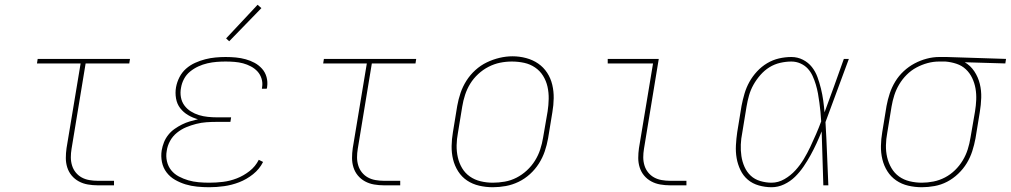

<svg xmlns="http://www.w3.org/2000/svg" viewBox="-20 -777 4240 805"><path d="M389 0Q369 0 348.5 -3.5Q328 -7 310.5 -16.5Q293 -26 280.5 -41Q268 -56 262 -75Q256 -94 256 -114.5Q256 -135 259 -156L318 -511H135L138 -530H525L522 -511H339L280 -153Q277 -135 277 -117.5Q277 -100 282 -83.5Q287 -67 297.5 -54Q308 -41 322.5 -33Q337 -25 354.5 -22Q372 -19 389 -19H458V0Z M857 8Q832 8 806.5 5.5Q781 3 758 -4Q735 -11 714 -23Q693 -35 678.5 -54Q664 -73 659 -97.5Q654 -122 658 -147Q661 -164 667.5 -180.5Q674 -197 685.5 -211.5Q697 -226 712 -236.5Q727 -247 743 -255Q759 -263 776 -268Q793 -273 810 -277Q788 -283 768.5 -294.5Q749 -306 735.5 -323.5Q722 -341 718 -364.5Q714 -388 718 -411Q722 -433 732.5 -453.5Q743 -474 760 -489Q777 -504 798 -513.5Q819 -523 840.5 -528.5Q862 -534 883.5 -536Q905 -538 926 -538Q948 -538 969 -536Q990 -534 1010 -528.5Q1030 -523 1047.5 -513.5Q1065 -504 1078.5 -489Q1092 -474 1097.5 -454Q1103 -434 1100 -413Q1100 -411 1099.5 -409Q1099 -407 1098 -405H1078Q1078 -407 1078.5 -408.5Q1079 -410 1079 -412Q1082 -430 1076.5 -447.5Q1071 -465 1059.5 -477.5Q1048 -490 1032 -498.5Q1016 -507 999 -511.5Q982 -516 963.5 -517.5Q945 -519 926 -519Q907 -519 888 -517.5Q869 -516 849.5 -511.5Q830 -507 811.5 -498.5Q793 -490 777 -477Q761 -464 751.5 -446Q742 -428 739 -409Q735 -389 738.5 -369.5Q742 -350 753 -335Q764 -320 780 -310Q796 -300 814 -294.5Q832 -289 851.5 -287Q871 -285 891 -285H949L946 -266H888Q867 -266 845.5 -264.5Q824 -263 802.5 -257.5Q781 -252 760.5 -243.5Q740 -235 722 -220.5Q704 -206 693 -186Q682 -166 679 -144Q675 -122 680 -100.5Q685 -79 698 -63Q711 -47 730 -37Q749 -27 769.5 -21Q790 -15 812.5 -13Q835 -11 857 -11Q886 -11 915 -14.5Q944 -18 972.5 -29Q1001 -40 1026 -59.5Q1051 -79 1065 -107L1083 -98Q1068 -68 1041 -46.5Q1014 -25 983 -13Q952 -1 920 3.5Q888 8 857 8ZM941 -604 928 -616 1060 -757 1076 -743Z M1589 0Q1569 0 1548.5 -3.5Q1528 -7 1510.5 -16.5Q1493 -26 1480.5 -41Q1468 -56 1462 -75Q1456 -94 1456 -114.5Q1456 -135 1459 -156L1518 -511H1335L1338 -530H1725L1722 -511H1539L1480 -153Q1477 -135 1477 -117.5Q1477 -100 1482 -83.5Q1487 -67 1497.5 -54Q1508 -41 1522.5 -33Q1537 -25 1554.5 -22Q1572 -19 1589 -19H1658V0Z M2046 8Q2017 8 1989 1.5Q1961 -5 1938.5 -20Q1916 -35 1901 -58.5Q1886 -82 1879.5 -109Q1873 -136 1873.5 -165Q1874 -194 1879 -223L1897 -333Q1902 -361 1911 -387.5Q1920 -414 1935.5 -438.5Q1951 -463 1973 -483Q1995 -503 2021 -515.5Q2047 -528 2074.5 -534.5Q2102 -541 2129 -541Q2158 -541 2186 -533.5Q2214 -526 2236.5 -510.5Q2259 -495 2274 -472Q2289 -449 2295.5 -421.5Q2302 -394 2301.5 -365Q2301 -336 2296 -307L2278 -197Q2273 -169 2264 -142.5Q2255 -116 2239.5 -91.5Q2224 -67 2202 -47Q2180 -27 2154 -14.5Q2128 -2 2100.5 3Q2073 8 2046 8ZM2046 -11Q2071 -11 2096.5 -15.5Q2122 -20 2145.5 -32Q2169 -44 2189 -62.5Q2209 -81 2223 -103.5Q2237 -126 2245 -150.5Q2253 -175 2257 -200L2276 -310Q2280 -336 2280.5 -362.5Q2281 -389 2275.5 -413.5Q2270 -438 2257 -459Q2244 -480 2223.5 -494Q2203 -508 2178 -513.5Q2153 -519 2126 -519Q2101 -519 2076.5 -514Q2052 -509 2028.5 -497Q2005 -485 1985 -466.5Q1965 -448 1951.5 -426Q1938 -404 1930 -379.5Q1922 -355 1918 -330L1900 -220Q1895 -194 1894.5 -168Q1894 -142 1899.5 -117.5Q1905 -93 1917.5 -72Q1930 -51 1950 -37Q1970 -23 1995 -17Q2020 -11 2046 -11Z M2789 0Q2769 0 2748.5 -3.5Q2728 -7 2710.5 -16.5Q2693 -26 2680.5 -41Q2668 -56 2662 -75Q2656 -94 2656 -114.5Q2656 -135 2659 -156L2718 -511H2528V-530H2742L2680 -153Q2677 -135 2677 -117.5Q2677 -100 2682 -83.5Q2687 -67 2697.5 -54Q2708 -41 2722.5 -33Q2737 -25 2754.5 -22Q2772 -19 2789 -19H2858V0Z M3215 8Q3188 8 3161.5 0.5Q3135 -7 3115.5 -23.5Q3096 -40 3084.5 -64Q3073 -88 3068.5 -114Q3064 -140 3065.5 -168Q3067 -196 3071 -223L3089 -333Q3094 -359 3101.5 -384.5Q3109 -410 3122 -433.5Q3135 -457 3154 -477.5Q3173 -498 3196.5 -512Q3220 -526 3246 -532Q3272 -538 3298 -538Q3324 -538 3346.5 -526.5Q3369 -515 3384 -496Q3399 -477 3407.5 -453.5Q3416 -430 3422 -405.5Q3428 -381 3431.5 -356Q3435 -331 3437 -306Q3458 -362 3478 -418Q3498 -474 3518 -530H3539Q3514 -464 3490 -397.5Q3466 -331 3441 -265Q3445 -199 3447.5 -132.5Q3450 -66 3453 0H3432Q3430 -57 3428.5 -113.5Q3427 -170 3425 -226Q3415 -201 3403.5 -176Q3392 -151 3378.5 -126.5Q3365 -102 3349 -78.5Q3333 -55 3313 -35.5Q3293 -16 3267.5 -4Q3242 8 3215 8ZM3215 -11Q3243 -11 3269 -26Q3295 -41 3315 -63Q3335 -85 3350 -110Q3365 -135 3377.5 -161.5Q3390 -188 3401.5 -214.5Q3413 -241 3423 -268Q3422 -288 3420 -307.5Q3418 -327 3415.5 -346.5Q3413 -366 3409.5 -385Q3406 -404 3400.5 -422.5Q3395 -441 3387 -458.5Q3379 -476 3366.5 -489.5Q3354 -503 3336 -511Q3318 -519 3298 -519Q3275 -519 3251 -513.5Q3227 -508 3206 -495Q3185 -482 3168 -462.5Q3151 -443 3139 -421.5Q3127 -400 3120.5 -377Q3114 -354 3110 -330L3092 -220Q3087 -196 3086 -171Q3085 -146 3088.5 -122.5Q3092 -99 3101.5 -77.5Q3111 -56 3127.5 -40.5Q3144 -25 3167.5 -18Q3191 -11 3215 -11Z M3845 8Q3816 8 3788 1.5Q3760 -5 3737.5 -20.5Q3715 -36 3700.5 -59Q3686 -82 3679.5 -109Q3673 -136 3673.5 -165Q3674 -194 3679 -223L3697 -333Q3702 -360 3710.5 -385.5Q3719 -411 3733.5 -435Q3748 -459 3769 -478.5Q3790 -498 3814.5 -511Q3839 -524 3865.5 -531Q3892 -538 3918 -538Q3922 -538 3925.5 -538Q3929 -538 3933 -538Q3937 -538 3941 -538Q3945 -538 3949 -538L4198 -530L4195 -511L4025 -516Q4049 -502 4065 -478Q4081 -454 4088 -425.5Q4095 -397 4094 -367Q4093 -337 4088 -307L4070 -197Q4065 -170 4056.5 -143.5Q4048 -117 4033.5 -93Q4019 -69 3997.5 -48.5Q3976 -28 3951 -15Q3926 -2 3898.5 3Q3871 8 3845 8ZM3845 -11Q3869 -11 3894 -16Q3919 -21 3942 -33Q3965 -45 3984 -63.5Q4003 -82 4016.5 -104.5Q4030 -127 4037.5 -151Q4045 -175 4049 -200L4068 -310Q4072 -334 4073 -358.5Q4074 -383 4070 -406Q4066 -429 4056 -450Q4046 -471 4029.5 -486.5Q4013 -502 3990.5 -509.5Q3968 -517 3944 -519H3930Q3926 -519 3923 -519Q3920 -519 3917 -519Q3893 -519 3869 -512.5Q3845 -506 3822.5 -494Q3800 -482 3781.5 -463.5Q3763 -445 3750 -423Q3737 -401 3729.5 -377.5Q3722 -354 3718 -330L3700 -220Q3695 -194 3694.5 -168Q3694 -142 3699.5 -118Q3705 -94 3717.5 -72.5Q3730 -51 3749.5 -37Q3769 -23 3794 -17Q3819 -11 3845 -11Z"/></svg>

Font: Iosevka Curly Slab ThEx
Style: Italic
Weight: 100
Width: 7
Italic angle: -9°
Monospace: yes
Designer: Belleve Invis
Foundry: Belleve Invis
Version: Version 11.1.0; ttfautohint (v1.8.3)